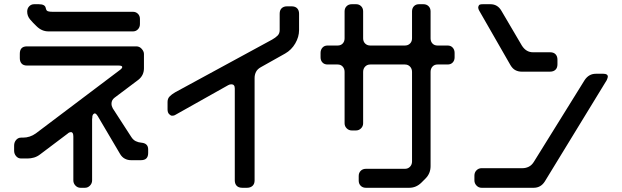

<svg xmlns="http://www.w3.org/2000/svg" viewBox="-20 -787 2952 911"><path d="M153 -663Q178 -638 210 -638H611Q625 -638 634.5 -648Q644 -658 644 -673V-697Q644 -712 634.5 -721.5Q625 -731 611 -731H231Q207 -731 202 -737Q199 -740 197 -749Q194 -767 164 -767H142Q128 -767 118.5 -757Q109 -747 109 -732Q109 -711 123 -694.5Q137 -678 153 -663ZM418 -233Q419 -243 425 -247L429 -249Q435 -249 441 -240Q443 -238 444.5 -235Q446 -232 448 -229L550 -56Q559 -41 572.5 -34Q586 -27 601 -27H649Q683 -27 683 -61V-78Q683 -107 651 -110Q637 -111 624.5 -117Q612 -123 603 -137L515 -273Q509 -284 509 -295Q509 -312 523 -323L636 -408Q663 -429 663 -463V-531Q663 -543 652.5 -555Q642 -567 627 -567H108Q74 -567 74 -532V-511Q74 -495 82.5 -485.5Q91 -476 108 -476H542Q560 -476 560 -469Q560 -463 549 -455L150 -154Q122 -134 89 -134H80Q66 -134 56.5 -123Q47 -112 47 -96V-72Q47 -57 56.5 -46Q66 -35 80 -35H111Q126 -35 141.5 -39.5Q157 -44 171 -55L301 -153Q308 -160 317 -160Q328 -160 328 -139V69Q328 83 338 93.5Q348 104 362 104H383Q397 104 407 93.5Q417 83 417 69V-215Q417 -219 417 -222.5Q417 -226 418 -228Q418 -230 418 -231Q418 -232 418 -233Z M1094 69Q1094 85 1103 94.5Q1112 104 1130 104H1152Q1168 104 1178 95Q1188 86 1188 69V-417Q1188 -433 1195 -446.5Q1202 -460 1219 -469L1333 -533Q1363 -550 1381 -581Q1399 -612 1399 -644V-722Q1399 -738 1390 -747.5Q1381 -757 1363 -757H1342Q1326 -757 1316.5 -748Q1307 -739 1307 -722V-644Q1307 -628 1297 -618Q1287 -608 1271 -599L811 -349Q794 -339 784.5 -329Q775 -319 775 -303V-268Q775 -253 782.5 -245.5Q790 -238 796 -238Q799 -238 803 -238.5Q807 -239 812 -242L1063 -383Q1070 -387 1078 -387Q1094 -387 1094 -367Z M1682 70Q1682 85 1691.5 94.5Q1701 104 1716 104H1922Q1955 104 1980 79L1999 60Q2023 36 2023 1V-446Q2023 -461 2032 -471Q2041 -481 2056 -481H2104Q2119 -481 2128 -490.5Q2137 -500 2137 -515V-536Q2137 -551 2128 -561Q2119 -571 2104 -571H2056Q2041 -571 2032 -580.5Q2023 -590 2023 -605V-733Q2023 -748 2013.5 -757.5Q2004 -767 1989 -767H1968Q1953 -767 1944 -757.5Q1935 -748 1935 -733V-605Q1935 -590 1925.5 -580.5Q1916 -571 1901 -571H1737Q1722 -571 1712.5 -580.5Q1703 -590 1703 -605V-733Q1703 -748 1693.5 -757.5Q1684 -767 1670 -767H1649Q1634 -767 1624.5 -757.5Q1615 -748 1615 -733V-605Q1615 -590 1606 -580.5Q1597 -571 1582 -571H1534Q1519 -571 1510 -561Q1501 -551 1501 -536V-515Q1501 -500 1510 -490.5Q1519 -481 1534 -481H1582Q1597 -481 1606 -471Q1615 -461 1615 -446V-202Q1615 -188 1625 -178Q1635 -168 1649 -168H1669Q1683 -168 1693 -178Q1703 -188 1703 -202V-446Q1703 -461 1712.5 -471Q1722 -481 1737 -481H1901Q1916 -481 1925.5 -471Q1935 -461 1935 -446V-21Q1935 -6 1925.5 4Q1916 14 1901 14H1716Q1701 14 1691.5 23.5Q1682 33 1682 48Z M2402 -478Q2412 -461 2425.5 -454Q2439 -447 2455 -447H2590Q2606 -447 2615.5 -456Q2625 -465 2625 -482V-504Q2625 -520 2616 -529.5Q2607 -539 2590 -539H2509Q2476 -539 2456 -571L2359 -736Q2341 -767 2307 -767H2271Q2254 -767 2252 -761Q2249 -755 2249 -752Q2249 -744 2254 -736ZM2265 104H2512Q2546 104 2565 74L2859 -407Q2864 -419 2864 -423Q2864 -437 2843 -437H2807Q2774 -437 2754 -407L2513 -19Q2503 -3 2489 4Q2475 11 2459 11H2265Q2251 11 2241 21Q2231 31 2231 46V69Q2231 83 2241 93.5Q2251 104 2265 104Z"/></svg>

Font: WDXL Lubrifont TC
Style: Regular
Weight: 400
Designer: [WDXL Lubrifont] Copyright 2020-2022 (c) NightFurySL2001, Skr-ZERO; [ZCOOL QingKe HuangYou] Copyright 2018-2022 (c) The 
Version: Version 2.001;hotconv 1.1.1;makeotfexe 2.6.0